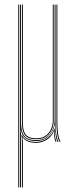

<svg xmlns="http://www.w3.org/2000/svg" viewBox="-20 -620 345 840"><path d="M68 200V-600H72V-86Q72 -43.8 86.5 -25.4Q101 -7 138 -7Q167.5 -7 185.2 -21Q203 -35 211 -54.8Q219 -74.5 219 -91.2V-600H223V-81Q223 -54 226.2 -33.2Q229.5 -12.5 235.8 0H231.2Q226.2 -11 223.9 -27Q221.5 -43 221 -64Q220.8 -66 220.8 -68.1Q220.8 -70.2 220.8 -72.2H218.8Q214.5 -46.5 193.2 -24.8Q172 -3 138 -3Q108.5 -3 92 -15.5Q75.5 -28 72 -50.2H70L72 -36V200ZM76 200V-9.8L74 -30H76Q82.5 -15 98.4 -7Q114.2 1 138 1Q166.5 1 189.5 -17.2Q212.5 -35.5 217 -57.5H219Q218.8 -40 220.6 -25.1Q222.5 -10.2 227 0H222.8Q219.2 -8.8 217.8 -19.9Q216.2 -31 216.5 -44.5H215.2Q206 -22 184.5 -8.5Q163 5 138 5Q117.8 5 102.9 -1Q88 -7 79.8 -18.5H77.8L80 -4V200ZM60 200V-600H64V200ZM138 -11Q120.5 -11 108.6 -15.2Q96.8 -19.5 89.6 -28.5Q82.5 -37.5 79.2 -51.8Q76 -66 76 -86V-600H80V-86Q80 -60.5 85.4 -44.9Q90.8 -29.2 103.5 -22.1Q116.2 -15 138 -15Q164.8 -15 180.8 -27.1Q196.8 -39.2 203.9 -57Q211 -74.8 211 -91.2V-600H215V-91.2Q215 -74.2 207.8 -55.6Q200.5 -37 183.6 -24Q166.8 -11 138 -11ZM240.2 0Q227 -23.8 227 -81V-600H231V-81Q231 -52.5 234.6 -31.5Q238.2 -10.5 245 0Z"/></svg>

Font: Big Shoulders Inline Display SC Thin
Style: Regular
Weight: 100
Designer: Patric King
Foundry: XO Type Co
Version: Version 2.002